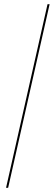

<svg xmlns="http://www.w3.org/2000/svg" viewBox="-20 -780 267 921"><path d="M9 121 208 -760H218L19 121Z"/></svg>

Font: Noto Serif Display SemiCondensed ExtraBold
Style: Regular
Weight: 800
Width: 4
Designer: Monotype Design Team
Foundry: Monotype Imaging Inc.
Version: Version 2.009